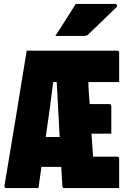

<svg xmlns="http://www.w3.org/2000/svg" viewBox="-20 -958 640 978"><path d="M176 0H11Q8 0 5 -3Q2 -6 3 -13Q32 -185 60 -356.5Q88 -528 116 -700H576Q587 -700 587 -689V-540H430Q430 -533 430.5 -526Q431 -519 431 -512Q432 -491 433.5 -470Q435 -449 437 -428H536Q547 -428 547 -417V-277H446Q448 -248 450 -218.5Q452 -189 454 -160H576Q587 -160 587 -149V0H309Q299 0 298 -7Q295 -56 292 -108H191Q187 -81 183.5 -54Q180 -27 176 0ZM251 -540Q242 -467 232.5 -397.5Q223 -328 213 -260H284Q280 -328 276.5 -397.5Q273 -467 269 -540ZM366 -938H567Q573 -938 575.5 -932Q578 -926 573 -921Q547 -896 526.5 -876Q506 -856 483.5 -834.5Q461 -813 429 -782Q422 -775 408 -775H262Q289 -817 314 -856Q339 -895 366 -938Z"/></svg>

Font: Recursive Mn Lnr St Blk
Style: Regular
Weight: 900
Monospace: yes
Version: Version 1.079;hotconv 1.0.112;makeotfexe 2.5.65598; ttfautoh